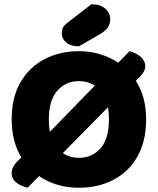

<svg xmlns="http://www.w3.org/2000/svg" viewBox="-20 -866 743 904"><path d="M194 -68 110 18Q77 10 56 -7Q35 -24 35 -52Q35 -69 44.5 -84.5Q54 -100 77 -121L105 -146ZM620 -486 597 -466 523 -557 590 -625Q624 -616 644 -597Q664 -578 664 -555Q664 -537 651 -519.5Q638 -502 620 -486ZM521 -394 248 -117 196 -226 445 -482ZM668 -304Q668 -200 626.5 -128Q585 -56 513.5 -19Q442 18 351 18Q262 18 190 -21Q118 -60 76.5 -132Q35 -204 35 -304Q35 -408 77 -479.5Q119 -551 190.5 -588Q262 -625 351 -625Q438 -625 510 -586.5Q582 -548 625 -476.5Q668 -405 668 -304ZM493 -304Q493 -393 453.5 -438.5Q414 -484 351 -484Q290 -484 250 -439Q210 -394 210 -304Q210 -213 250 -168Q290 -123 352 -123Q414 -123 453.5 -168Q493 -213 493 -304ZM294 -756 410 -846Q452 -846 475.5 -825.5Q499 -805 499 -775Q499 -756 489.5 -739.5Q480 -723 452 -706L352 -648Q312 -648 291.5 -666Q271 -684 271 -708Q271 -720 274.5 -731.5Q278 -743 294 -756Z"/></svg>

Font: Baloo Bhaijaan 2 ExtraBold
Style: Regular
Weight: 800
Designer: Sanskriti Dholi, Noopur Datye and Ek Type
Foundry: Ek Type
Version: Version 1.701